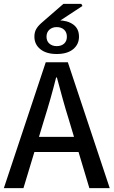

<svg xmlns="http://www.w3.org/2000/svg" viewBox="-20 -979 591 999"><path d="M0 0 218 -655H333L551 0H445L338 -357Q321 -411 306 -465.5Q291 -520 276 -576H272Q258 -520 242.5 -465.5Q227 -411 210 -357L102 0ZM122 -188V-267H427V-188ZM275 -698Q221 -698 190 -723Q159 -748 159 -788Q159 -811 168 -827Q177 -843 195 -859L310 -959H403L409 -948L278 -862L284 -873Q331 -873 361 -851.5Q391 -830 391 -788Q391 -748 360.5 -723Q330 -698 275 -698ZM275 -739Q299 -739 313.5 -752Q328 -765 328 -788Q328 -811 313.5 -824.5Q299 -838 275 -838Q252 -838 237 -824.5Q222 -811 222 -788Q222 -765 237 -752Q252 -739 275 -739Z"/></svg>

Font: Source Sans 3 ExtraLight Medium
Style: Regular
Weight: 500
Version: Version 3.052;hotconv 1.1.0;makeotfexe 2.6.0